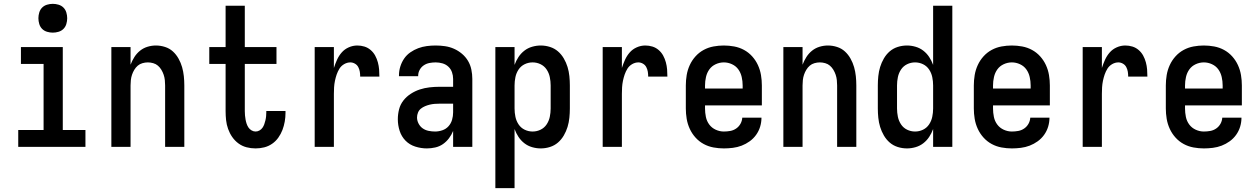

<svg xmlns="http://www.w3.org/2000/svg" viewBox="-20 -765 6540 1000"><path d="M75 0V-88H207V-432H89V-520H307V-88H425V0ZM255 -595Q240 -595 225 -599.5Q210 -604 199.5 -614.5Q189 -625 184.5 -640Q180 -655 180 -670Q180 -685 184.5 -700Q189 -715 199.5 -725.5Q210 -736 225 -740.5Q240 -745 255 -745Q270 -745 285 -740.5Q300 -736 310.5 -725.5Q321 -715 325.5 -700Q330 -685 330 -670Q330 -655 325.5 -640Q321 -625 310.5 -614.5Q300 -604 285 -599.5Q270 -595 255 -595Z M560 0V-520H660V-428Q668 -449 680 -468Q692 -487 709.5 -501Q727 -515 748.5 -521.5Q770 -528 792 -528Q816 -528 839.5 -520.5Q863 -513 880.5 -497Q898 -481 910 -459.5Q922 -438 928.5 -415Q935 -392 937.5 -368Q940 -344 940 -320V0H840V-320Q840 -334 838.5 -348Q837 -362 832.5 -375.5Q828 -389 820.5 -401.5Q813 -414 802.5 -423Q792 -432 778 -436Q764 -440 750 -440Q736 -440 722 -436Q708 -432 697.5 -423Q687 -414 679.5 -401.5Q672 -389 667.5 -375.5Q663 -362 661.5 -348Q660 -334 660 -320V0Z M1311 8Q1287 8 1264 2Q1241 -4 1222 -18Q1203 -32 1189.5 -51.5Q1176 -71 1168 -93.5Q1160 -116 1157.5 -139.5Q1155 -163 1155 -186V-432H1070V-520H1155V-735H1255V-520H1420V-432H1255V-186Q1255 -175 1256 -164Q1257 -153 1259 -142Q1261 -131 1264.5 -120.5Q1268 -110 1274 -101Q1280 -92 1290 -86Q1300 -80 1311 -80Q1322 -80 1331.5 -85.5Q1341 -91 1347 -99.5Q1353 -108 1356.5 -118Q1360 -128 1362.5 -138.5Q1365 -149 1366 -160Q1367 -171 1367 -181V-187H1467V-177Q1467 -154 1463 -131.5Q1459 -109 1451 -88Q1443 -67 1429.5 -48Q1416 -29 1397 -16Q1378 -3 1356 2.5Q1334 8 1311 8Z M1619 0V-520H1719V-411Q1726 -433 1735.5 -454Q1745 -475 1760 -492Q1775 -509 1796.5 -518.5Q1818 -528 1841 -528Q1860 -528 1878 -522.5Q1896 -517 1910.5 -504.5Q1925 -492 1934 -475.5Q1943 -459 1948 -440.5Q1953 -422 1954.5 -403.5Q1956 -385 1956 -366H1856Q1856 -379 1854 -391.5Q1852 -404 1846 -415.5Q1840 -427 1828.5 -433.5Q1817 -440 1805 -440Q1788 -440 1772.5 -431Q1757 -422 1748 -407.5Q1739 -393 1733.5 -377Q1728 -361 1724.5 -344Q1721 -327 1720 -310Q1719 -293 1719 -276V0Z M2203 8Q2173 8 2143 -1.5Q2113 -11 2092 -32.5Q2071 -54 2061.5 -83.5Q2052 -113 2052 -144Q2052 -170 2058.5 -195.5Q2065 -221 2081 -241.5Q2097 -262 2119.5 -276.5Q2142 -291 2166.5 -299Q2191 -307 2217 -310Q2243 -313 2269 -313H2340V-354Q2340 -372 2334 -389Q2328 -406 2315 -418Q2302 -430 2284.5 -435Q2267 -440 2249 -440Q2233 -440 2217 -437Q2201 -434 2187.5 -425Q2174 -416 2166 -401.5Q2158 -387 2158 -371V-368H2058V-373Q2058 -396 2065 -418.5Q2072 -441 2085 -460Q2098 -479 2117.5 -492.5Q2137 -506 2158.5 -514Q2180 -522 2203 -525Q2226 -528 2249 -528Q2273 -528 2297.5 -524.5Q2322 -521 2344.5 -511Q2367 -501 2386 -485Q2405 -469 2417.5 -448Q2430 -427 2435 -402.5Q2440 -378 2440 -354V0H2340V-83Q2332 -63 2318.5 -45Q2305 -27 2287 -14.5Q2269 -2 2247 3Q2225 8 2203 8ZM2246 -80Q2265 -80 2284 -86.5Q2303 -93 2316 -107.5Q2329 -122 2334.5 -141Q2340 -160 2340 -180V-225H2269Q2256 -225 2243.5 -224Q2231 -223 2218.5 -220Q2206 -217 2194 -212Q2182 -207 2172 -199Q2162 -191 2157 -178.5Q2152 -166 2152 -153Q2152 -137 2160 -121.5Q2168 -106 2181.5 -96.5Q2195 -87 2212 -83.5Q2229 -80 2246 -80Z M2560 215V-520H2660V-427Q2668 -449 2680.5 -468Q2693 -487 2711 -501Q2729 -515 2751.5 -521.5Q2774 -528 2796 -528Q2821 -528 2844.5 -520.5Q2868 -513 2886 -497.5Q2904 -482 2916.5 -460.5Q2929 -439 2936 -416Q2943 -393 2945.5 -368.5Q2948 -344 2948 -320V-200Q2948 -176 2945.5 -151.5Q2943 -127 2936 -104Q2929 -81 2916.5 -59.5Q2904 -38 2886 -22.5Q2868 -7 2844.5 0.5Q2821 8 2796 8Q2774 8 2751.5 1.5Q2729 -5 2711 -19Q2693 -33 2680.5 -52Q2668 -71 2660 -93V215ZM2754 -80Q2776 -80 2795.5 -89.5Q2815 -99 2827 -117Q2839 -135 2843.5 -156.5Q2848 -178 2848 -200V-320Q2848 -342 2843.5 -363.5Q2839 -385 2827 -403Q2815 -421 2795.5 -430.5Q2776 -440 2754 -440Q2732 -440 2712.5 -430.5Q2693 -421 2681 -403Q2669 -385 2664.5 -363.5Q2660 -342 2660 -320V-200Q2660 -178 2664.5 -156.5Q2669 -135 2681 -117Q2693 -99 2712.5 -89.5Q2732 -80 2754 -80Z M3119 0V-520H3219V-411Q3226 -433 3235.5 -454Q3245 -475 3260 -492Q3275 -509 3296.5 -518.5Q3318 -528 3341 -528Q3360 -528 3378 -522.5Q3396 -517 3410.5 -504.5Q3425 -492 3434 -475.5Q3443 -459 3448 -440.5Q3453 -422 3454.5 -403.5Q3456 -385 3456 -366H3356Q3356 -379 3354 -391.5Q3352 -404 3346 -415.5Q3340 -427 3328.5 -433.5Q3317 -440 3305 -440Q3288 -440 3272.5 -431Q3257 -422 3248 -407.5Q3239 -393 3233.5 -377Q3228 -361 3224.5 -344Q3221 -327 3220 -310Q3219 -293 3219 -276V0Z M3750 8Q3723 8 3696 3Q3669 -2 3645 -15Q3621 -28 3602.5 -48.5Q3584 -69 3572.5 -94Q3561 -119 3556.5 -146Q3552 -173 3552 -200V-320Q3552 -347 3556.5 -374Q3561 -401 3572.5 -426Q3584 -451 3602.5 -471.5Q3621 -492 3645 -505Q3669 -518 3696 -523Q3723 -528 3750 -528Q3777 -528 3804 -523Q3831 -518 3855 -505Q3879 -492 3897.5 -471.5Q3916 -451 3927.5 -426Q3939 -401 3943.5 -374Q3948 -347 3948 -320V-216H3652V-200Q3652 -178 3656.5 -156Q3661 -134 3674 -116.5Q3687 -99 3707.5 -89.5Q3728 -80 3750 -80Q3767 -80 3783.5 -83Q3800 -86 3814 -95.5Q3828 -105 3836.5 -120Q3845 -135 3846 -152H3946Q3946 -128 3939 -105Q3932 -82 3918 -62.5Q3904 -43 3884.5 -29Q3865 -15 3843 -6.5Q3821 2 3797 5Q3773 8 3750 8ZM3848 -304V-320Q3848 -342 3843 -364Q3838 -386 3825.5 -403.5Q3813 -421 3792.5 -430.5Q3772 -440 3750 -440Q3728 -440 3707.5 -430.5Q3687 -421 3674.5 -403.5Q3662 -386 3657 -364Q3652 -342 3652 -320V-304Z M4060 0V-520H4160V-428Q4168 -449 4180 -468Q4192 -487 4209.5 -501Q4227 -515 4248.5 -521.5Q4270 -528 4292 -528Q4316 -528 4339.5 -520.5Q4363 -513 4380.5 -497Q4398 -481 4410 -459.5Q4422 -438 4428.5 -415Q4435 -392 4437.5 -368Q4440 -344 4440 -320V0H4340V-320Q4340 -334 4338.5 -348Q4337 -362 4332.5 -375.5Q4328 -389 4320.5 -401.5Q4313 -414 4302.5 -423Q4292 -432 4278 -436Q4264 -440 4250 -440Q4236 -440 4222 -436Q4208 -432 4197.5 -423Q4187 -414 4179.5 -401.5Q4172 -389 4167.5 -375.5Q4163 -362 4161.5 -348Q4160 -334 4160 -320V0Z M4704 8Q4679 8 4655.5 0.5Q4632 -7 4614 -22.5Q4596 -38 4583.5 -59.5Q4571 -81 4564 -104Q4557 -127 4554.5 -151.5Q4552 -176 4552 -200V-320Q4552 -344 4554.5 -368.5Q4557 -393 4564 -416Q4571 -439 4583.5 -460.5Q4596 -482 4614 -497.5Q4632 -513 4655.5 -520.5Q4679 -528 4704 -528Q4726 -528 4748.5 -521.5Q4771 -515 4789 -501Q4807 -487 4819.5 -468Q4832 -449 4840 -427V-735H4940V0H4840V-93Q4832 -71 4819.5 -52Q4807 -33 4789 -19Q4771 -5 4748.5 1.5Q4726 8 4704 8ZM4746 -80Q4768 -80 4787.5 -89.5Q4807 -99 4819 -117Q4831 -135 4835.5 -156.5Q4840 -178 4840 -200V-320Q4840 -342 4835.5 -363.5Q4831 -385 4819 -403Q4807 -421 4787.5 -430.5Q4768 -440 4746 -440Q4724 -440 4704.5 -430.5Q4685 -421 4673 -403Q4661 -385 4656.5 -363.5Q4652 -342 4652 -320V-200Q4652 -178 4656.5 -156.5Q4661 -135 4673 -117Q4685 -99 4704.5 -89.5Q4724 -80 4746 -80Z M5250 8Q5223 8 5196 3Q5169 -2 5145 -15Q5121 -28 5102.5 -48.5Q5084 -69 5072.5 -94Q5061 -119 5056.5 -146Q5052 -173 5052 -200V-320Q5052 -347 5056.5 -374Q5061 -401 5072.5 -426Q5084 -451 5102.5 -471.5Q5121 -492 5145 -505Q5169 -518 5196 -523Q5223 -528 5250 -528Q5277 -528 5304 -523Q5331 -518 5355 -505Q5379 -492 5397.5 -471.5Q5416 -451 5427.5 -426Q5439 -401 5443.5 -374Q5448 -347 5448 -320V-216H5152V-200Q5152 -178 5156.5 -156Q5161 -134 5174 -116.5Q5187 -99 5207.5 -89.5Q5228 -80 5250 -80Q5267 -80 5283.5 -83Q5300 -86 5314 -95.5Q5328 -105 5336.5 -120Q5345 -135 5346 -152H5446Q5446 -128 5439 -105Q5432 -82 5418 -62.5Q5404 -43 5384.5 -29Q5365 -15 5343 -6.5Q5321 2 5297 5Q5273 8 5250 8ZM5348 -304V-320Q5348 -342 5343 -364Q5338 -386 5325.5 -403.5Q5313 -421 5292.5 -430.5Q5272 -440 5250 -440Q5228 -440 5207.5 -430.5Q5187 -421 5174.5 -403.5Q5162 -386 5157 -364Q5152 -342 5152 -320V-304Z M5619 0V-520H5719V-411Q5726 -433 5735.5 -454Q5745 -475 5760 -492Q5775 -509 5796.5 -518.5Q5818 -528 5841 -528Q5860 -528 5878 -522.5Q5896 -517 5910.5 -504.5Q5925 -492 5934 -475.5Q5943 -459 5948 -440.5Q5953 -422 5954.5 -403.5Q5956 -385 5956 -366H5856Q5856 -379 5854 -391.5Q5852 -404 5846 -415.5Q5840 -427 5828.5 -433.5Q5817 -440 5805 -440Q5788 -440 5772.5 -431Q5757 -422 5748 -407.5Q5739 -393 5733.5 -377Q5728 -361 5724.5 -344Q5721 -327 5720 -310Q5719 -293 5719 -276V0Z M6250 8Q6223 8 6196 3Q6169 -2 6145 -15Q6121 -28 6102.5 -48.5Q6084 -69 6072.5 -94Q6061 -119 6056.5 -146Q6052 -173 6052 -200V-320Q6052 -347 6056.5 -374Q6061 -401 6072.5 -426Q6084 -451 6102.5 -471.5Q6121 -492 6145 -505Q6169 -518 6196 -523Q6223 -528 6250 -528Q6277 -528 6304 -523Q6331 -518 6355 -505Q6379 -492 6397.5 -471.5Q6416 -451 6427.5 -426Q6439 -401 6443.5 -374Q6448 -347 6448 -320V-216H6152V-200Q6152 -178 6156.5 -156Q6161 -134 6174 -116.5Q6187 -99 6207.5 -89.5Q6228 -80 6250 -80Q6267 -80 6283.5 -83Q6300 -86 6314 -95.5Q6328 -105 6336.5 -120Q6345 -135 6346 -152H6446Q6446 -128 6439 -105Q6432 -82 6418 -62.5Q6404 -43 6384.5 -29Q6365 -15 6343 -6.5Q6321 2 6297 5Q6273 8 6250 8ZM6348 -304V-320Q6348 -342 6343 -364Q6338 -386 6325.5 -403.5Q6313 -421 6292.5 -430.5Q6272 -440 6250 -440Q6228 -440 6207.5 -430.5Q6187 -421 6174.5 -403.5Q6162 -386 6157 -364Q6152 -342 6152 -320V-304Z"/></svg>

Font: Iosevka Term Curly Semibold
Style: Regular
Weight: 600
Designer: Belleve Invis
Foundry: Belleve Invis
Version: Version 32.3.0